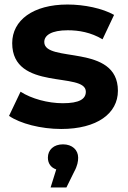

<svg xmlns="http://www.w3.org/2000/svg" viewBox="-20 -564 567 850"><path d="M251 7C410 7 502 -62 502 -162C502 -373 176 -283 176 -378C176 -408 208 -430 280 -430C329 -430 382 -421 434 -390L485 -498C434 -527 353 -544 279 -544C126 -544 34 -474 34 -373C34 -158 360 -249 360 -158C360 -126 332 -107 258 -107C192 -107 119 -127 71 -158L20 -51C69 -17 161 7 251 7ZM308 197C323 170 326 150 326 134C326 100 300 75 259 75C218 75 192 99 192 134C192 159 205 178 229 186L204 266H274Z"/></svg>

Font: Montserrat-Alt1
Style: Bold
Weight: 700
Designer: Differentunic
Foundry: Differentunic
Version: Version 7.222